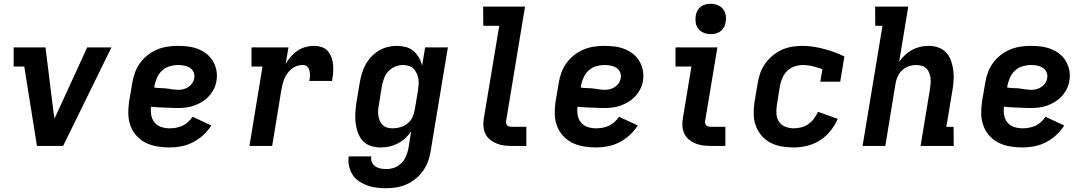

<svg xmlns="http://www.w3.org/2000/svg" viewBox="-20 -770 5740 1013"><path d="M175 0 108 -419H52V-520H220L263 -173Q265 -166 266 -158.5Q267 -151 267 -143Q271 -151 274 -158.5Q277 -166 281 -173L440 -520H568L313 0Z M875 8Q841 8 809 2.5Q777 -3 749.5 -16.5Q722 -30 701 -53Q680 -76 669 -105Q658 -134 657 -167Q656 -200 661 -233L678 -333Q682 -360 692 -387Q702 -414 719 -437.5Q736 -461 759.5 -479.5Q783 -498 810 -509Q837 -520 864.5 -524Q892 -528 919 -528Q947 -528 974 -524.5Q1001 -521 1026 -511Q1051 -501 1071 -485Q1091 -469 1104 -446.5Q1117 -424 1122 -397.5Q1127 -371 1122 -343Q1119 -322 1108.5 -301Q1098 -280 1082 -262.5Q1066 -245 1045.5 -232.5Q1025 -220 1003.5 -212.5Q982 -205 960 -202.5Q938 -200 916 -200Q899 -200 881.5 -201Q864 -202 846.5 -202.5Q829 -203 812 -204Q795 -205 777 -207Q774 -184 778 -162Q782 -140 795.5 -123.5Q809 -107 830.5 -100Q852 -93 875 -93Q892 -93 909 -96Q926 -99 942.5 -106.5Q959 -114 972.5 -126.5Q986 -139 996 -154L1095 -108Q1077 -80 1052 -57Q1027 -34 997.5 -19Q968 -4 936.5 2Q905 8 875 8ZM921 -296Q934 -296 948 -299.5Q962 -303 974 -311Q986 -319 994.5 -331.5Q1003 -344 1005 -358Q1008 -374 1001.5 -389Q995 -404 981.5 -412.5Q968 -421 952 -424Q936 -427 920 -427Q898 -427 875.5 -420.5Q853 -414 835.5 -398Q818 -382 808.5 -360Q799 -338 795 -317L794 -308Q803 -307 812 -306Q821 -305 830 -305Q841 -305 852.5 -304Q864 -303 875 -301Q886 -299 897.5 -297.5Q909 -296 921 -296Z M1296 0 1365 -419H1307V-520H1502L1487 -433Q1499 -453 1515 -471.5Q1531 -490 1550.5 -503Q1570 -516 1592.5 -522Q1615 -528 1637 -528Q1658 -528 1677.5 -521.5Q1697 -515 1709.5 -500.5Q1722 -486 1729 -466.5Q1736 -447 1737.5 -426.5Q1739 -406 1737.5 -385Q1736 -364 1732 -343H1612Q1614 -352 1615 -361Q1616 -370 1615.5 -379Q1615 -388 1613 -396.5Q1611 -405 1606.5 -412.5Q1602 -420 1594 -423.5Q1586 -427 1577 -427Q1562 -427 1547.5 -422.5Q1533 -418 1520.5 -408Q1508 -398 1498 -385Q1488 -372 1481.5 -357.5Q1475 -343 1471.5 -328Q1468 -313 1465 -299L1416 0Z M2018 223Q1992 223 1966.5 220Q1941 217 1917.5 208.5Q1894 200 1873.5 186Q1853 172 1840 151.5Q1827 131 1821.5 106Q1816 81 1820 55H1939Q1936 71 1942 85Q1948 99 1960 107.5Q1972 116 1987.5 119Q2003 122 2019 122Q2040 122 2061 114.5Q2082 107 2098 90.5Q2114 74 2122.5 53.5Q2131 33 2135 12L2149 -77Q2136 -57 2118 -40.5Q2100 -24 2078.5 -13Q2057 -2 2034 3Q2011 8 1989 8Q1961 8 1935.5 -0.5Q1910 -9 1893 -28Q1876 -47 1867.5 -72Q1859 -97 1856 -123.5Q1853 -150 1855 -177.5Q1857 -205 1861 -233L1878 -333Q1882 -357 1889 -381Q1896 -405 1908 -427.5Q1920 -450 1938 -469.5Q1956 -489 1978 -502.5Q2000 -516 2024.5 -522Q2049 -528 2073 -528Q2097 -528 2120.5 -522Q2144 -516 2161.5 -501Q2179 -486 2190.5 -466Q2202 -446 2207 -423L2223 -520H2343L2252 28Q2248 55 2238.5 81Q2229 107 2212.5 130.5Q2196 154 2173.5 172.5Q2151 191 2125 202.5Q2099 214 2072 218.5Q2045 223 2018 223ZM2053 -93Q2073 -93 2093 -99Q2113 -105 2130 -118.5Q2147 -132 2156 -151Q2165 -170 2168 -190L2185 -290Q2187 -306 2188.5 -322Q2190 -338 2187.5 -353.5Q2185 -369 2178.5 -383Q2172 -397 2162 -407.5Q2152 -418 2136.5 -422.5Q2121 -427 2105 -427Q2085 -427 2064.5 -418.5Q2044 -410 2029 -394Q2014 -378 2006.5 -357.5Q1999 -337 1995 -317L1979 -217Q1976 -202 1975 -187Q1974 -172 1976.5 -158Q1979 -144 1984.5 -131.5Q1990 -119 2000 -109.5Q2010 -100 2024 -96.5Q2038 -93 2053 -93Z M2682 0Q2661 0 2640 -2.5Q2619 -5 2599.5 -13Q2580 -21 2564.5 -34Q2549 -47 2540.5 -65Q2532 -83 2530.5 -104Q2529 -125 2533 -147L2614 -634H2530L2529 -735H2750L2650 -130Q2649 -124 2651 -117.5Q2653 -111 2658 -107Q2663 -103 2669 -102Q2675 -101 2682 -101H2757V0Z M3125 8Q3091 8 3059 2.5Q3027 -3 2999.5 -16.5Q2972 -30 2951 -53Q2930 -76 2919 -105Q2908 -134 2907 -167Q2906 -200 2911 -233L2928 -333Q2932 -360 2942 -387Q2952 -414 2969 -437.5Q2986 -461 3009.5 -479.5Q3033 -498 3060 -509Q3087 -520 3114.5 -524Q3142 -528 3169 -528Q3197 -528 3224 -524.5Q3251 -521 3276 -511Q3301 -501 3321 -485Q3341 -469 3354 -446.5Q3367 -424 3372 -397.5Q3377 -371 3372 -343Q3369 -322 3358.5 -301Q3348 -280 3332 -262.5Q3316 -245 3295.5 -232.5Q3275 -220 3253.5 -212.5Q3232 -205 3210 -202.5Q3188 -200 3166 -200Q3149 -200 3131.5 -201Q3114 -202 3096.5 -202.5Q3079 -203 3062 -204Q3045 -205 3027 -207Q3024 -184 3028 -162Q3032 -140 3045.5 -123.5Q3059 -107 3080.5 -100Q3102 -93 3125 -93Q3142 -93 3159 -96Q3176 -99 3192.5 -106.5Q3209 -114 3222.5 -126.5Q3236 -139 3246 -154L3345 -108Q3327 -80 3302 -57Q3277 -34 3247.5 -19Q3218 -4 3186.5 2Q3155 8 3125 8ZM3171 -296Q3184 -296 3198 -299.5Q3212 -303 3224 -311Q3236 -319 3244.5 -331.5Q3253 -344 3255 -358Q3258 -374 3251.5 -389Q3245 -404 3231.5 -412.5Q3218 -421 3202 -424Q3186 -427 3170 -427Q3148 -427 3125.5 -420.5Q3103 -414 3085.5 -398Q3068 -382 3058.5 -360Q3049 -338 3045 -317L3044 -308Q3053 -307 3062 -306Q3071 -305 3080 -305Q3091 -305 3102.5 -304Q3114 -303 3125 -301Q3136 -299 3147.5 -297.5Q3159 -296 3171 -296Z M3732 0Q3711 0 3690 -2.5Q3669 -5 3649.5 -13Q3630 -21 3614.5 -34Q3599 -47 3590.5 -65Q3582 -83 3580.5 -104Q3579 -125 3583 -147L3628 -419H3544V-520H3765L3700 -130Q3699 -124 3701 -117.5Q3703 -111 3708 -107Q3713 -103 3719 -102Q3725 -101 3732 -101H3807V0ZM3729 -590Q3710 -590 3693 -597Q3676 -604 3664.5 -618Q3653 -632 3650.5 -651Q3648 -670 3651 -689Q3653 -702 3660 -714.5Q3667 -727 3678.5 -735.5Q3690 -744 3703.5 -747Q3717 -750 3730 -750Q3749 -750 3766.5 -743Q3784 -736 3795 -722Q3806 -708 3809 -689Q3812 -670 3808 -651Q3806 -638 3799 -625.5Q3792 -613 3780.5 -604.5Q3769 -596 3755.5 -593Q3742 -590 3729 -590Z M4168 8Q4135 8 4103.5 2.5Q4072 -3 4045 -17Q4018 -31 3998 -54.5Q3978 -78 3967.5 -107Q3957 -136 3956.5 -168Q3956 -200 3961 -233L3978 -333Q3982 -360 3991.5 -386Q4001 -412 4018 -435.5Q4035 -459 4057.5 -477.5Q4080 -496 4106 -507.5Q4132 -519 4159 -523.5Q4186 -528 4213 -528Q4243 -528 4272 -523.5Q4301 -519 4328.5 -511.5Q4356 -504 4382.5 -494.5Q4409 -485 4435 -472L4413 -339H4308L4319 -405Q4294 -414 4268 -420.5Q4242 -427 4215 -427Q4194 -427 4172 -419.5Q4150 -412 4133.5 -396Q4117 -380 4108 -359Q4099 -338 4095 -317L4079 -217Q4075 -193 4076.5 -169.5Q4078 -146 4090 -128Q4102 -110 4123 -101.5Q4144 -93 4168 -93Q4187 -93 4207 -98Q4227 -103 4244.5 -115Q4262 -127 4274.5 -144Q4287 -161 4296 -180L4400 -143Q4386 -110 4362 -80Q4338 -50 4306 -29.5Q4274 -9 4238 -0.5Q4202 8 4168 8Z M4531 0 4636 -634H4598L4597 -735H4772L4724 -444Q4738 -464 4755 -480Q4772 -496 4792.5 -507Q4813 -518 4835 -523Q4857 -528 4879 -528Q4907 -528 4932 -519Q4957 -510 4973.5 -491Q4990 -472 4998.5 -447Q5007 -422 5010 -395.5Q5013 -369 5011 -341.5Q5009 -314 5004 -287L4973 -101H5011L5012 0H4837L4887 -303Q4889 -318 4890 -332.5Q4891 -347 4889 -361Q4887 -375 4881.5 -388Q4876 -401 4866.5 -410Q4857 -419 4843 -423Q4829 -427 4815 -427Q4795 -427 4775.5 -420.5Q4756 -414 4741 -400.5Q4726 -387 4717 -368Q4708 -349 4705 -330L4651 0Z M5375 8Q5341 8 5309 2.5Q5277 -3 5249.5 -16.5Q5222 -30 5201 -53Q5180 -76 5169 -105Q5158 -134 5157 -167Q5156 -200 5161 -233L5178 -333Q5182 -360 5192 -387Q5202 -414 5219 -437.5Q5236 -461 5259.5 -479.5Q5283 -498 5310 -509Q5337 -520 5364.5 -524Q5392 -528 5419 -528Q5447 -528 5474 -524.5Q5501 -521 5526 -511Q5551 -501 5571 -485Q5591 -469 5604 -446.5Q5617 -424 5622 -397.5Q5627 -371 5622 -343Q5619 -322 5608.5 -301Q5598 -280 5582 -262.5Q5566 -245 5545.5 -232.5Q5525 -220 5503.5 -212.5Q5482 -205 5460 -202.5Q5438 -200 5416 -200Q5399 -200 5381.5 -201Q5364 -202 5346.5 -202.5Q5329 -203 5312 -204Q5295 -205 5277 -207Q5274 -184 5278 -162Q5282 -140 5295.5 -123.5Q5309 -107 5330.5 -100Q5352 -93 5375 -93Q5392 -93 5409 -96Q5426 -99 5442.5 -106.5Q5459 -114 5472.5 -126.5Q5486 -139 5496 -154L5595 -108Q5577 -80 5552 -57Q5527 -34 5497.5 -19Q5468 -4 5436.5 2Q5405 8 5375 8ZM5421 -296Q5434 -296 5448 -299.5Q5462 -303 5474 -311Q5486 -319 5494.5 -331.5Q5503 -344 5505 -358Q5508 -374 5501.5 -389Q5495 -404 5481.5 -412.5Q5468 -421 5452 -424Q5436 -427 5420 -427Q5398 -427 5375.5 -420.5Q5353 -414 5335.5 -398Q5318 -382 5308.5 -360Q5299 -338 5295 -317L5294 -308Q5303 -307 5312 -306Q5321 -305 5330 -305Q5341 -305 5352.5 -304Q5364 -303 5375 -301Q5386 -299 5397.5 -297.5Q5409 -296 5421 -296Z"/></svg>

Font: Iosevka Etoile
Style: Bold Italic
Weight: 700
Italic angle: -9°
Designer: Belleve Invis
Foundry: Belleve Invis
Version: Version 28.1.0; ttfautohint (v1.8.4)